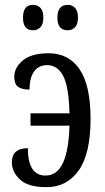

<svg xmlns="http://www.w3.org/2000/svg" viewBox="-20 -765 432 793"><path d="M75 -692Q75 -745 116 -745Q135 -745 147 -732.5Q159 -720 159 -692Q159 -665 147 -652.5Q135 -640 116 -640Q75 -640 75 -692ZM217 -692Q217 -745 260 -745Q278 -745 290 -732.5Q302 -720 302 -692Q302 -665 290 -652.5Q278 -640 260 -640Q217 -640 217 -692ZM29 -94Q29 -153 95 -153Q95 -40 168 -40Q216 -40 240 -92Q264 -144 267 -246H106V-297H267Q264 -409 240.5 -452.5Q217 -496 174 -496Q140 -496 121 -470Q102 -444 102 -395Q70 -395 54.5 -406.5Q39 -418 39 -448Q39 -486 74.5 -515.5Q110 -545 181 -545Q264 -545 309 -478.5Q354 -412 354 -274Q354 -130 305 -61Q256 8 172 8Q96 8 62.5 -23.5Q29 -55 29 -94Z"/></svg>

Font: Noto Serif Cond
Style: Regular
Weight: 400
Width: 3
Designer: Monotype Design Team
Foundry: Monotype Imaging Inc.
Version: Version 1.001